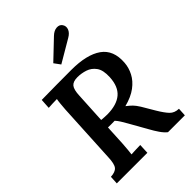

<svg xmlns="http://www.w3.org/2000/svg" viewBox="-269 -1077 1199 1199"><g transform="rotate(-45 331.0 -477.0)"><path d="M337 -702Q473 -702 542.5 -653Q612 -604 604 -498Q601 -457 581 -418.5Q561 -380 521 -350Q481 -320 416 -303Q438 -286 451.5 -272.5Q465 -259 482 -232L531 -149Q559 -102 581 -79Q603 -56 641 -55L638 0H489Q470 -15 452 -41Q434 -67 416 -100L351 -215Q339 -236 328 -254Q317 -272 304 -286Q289 -285 272.5 -285.5Q256 -286 245 -286L238 -150Q236 -122 234 -98.5Q232 -75 230 -63Q247 -64 272 -65Q297 -66 310 -66L307 0H37L40 -55Q81 -57 97 -76.5Q113 -96 115 -154L136 -553Q138 -578 140 -601Q142 -624 145 -637Q128 -637 105.5 -636Q83 -635 70 -634L74 -700Q206 -702 337 -702ZM332 -643Q293 -643 277 -623.5Q261 -604 259 -552L248 -349Q261 -348 274 -347Q287 -346 301 -346Q384 -347 427.5 -384Q471 -421 475 -500Q478 -560 456 -590.5Q434 -621 400 -632Q366 -643 332 -643ZM317 -770 287 -811 411 -929Q435 -952 460 -953.5Q485 -955 497 -937Q510 -918 501.5 -895.5Q493 -873 465 -857Z"/></g></svg>

Font: Lora SemiBold
Style: Italic
Weight: 600
Italic angle: -3°
Designer: Olga Karpushina, Alexei Vanyashin (Cyrillic)
Foundry: Cyreal
Version: Version 3.011; ttfautohint (v1.8.4.7-5d5b)